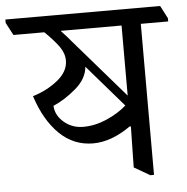

<svg xmlns="http://www.w3.org/2000/svg" viewBox="-81 -694 754 775"><g transform="rotate(-5 296.0 -306.5)"><path d="M623 -593V-580H512V32H497L433 -5L436 -170L432 -172Q353 -116 279 -116Q200 -116 142.5 -172Q85 -228 53 -327Q112 -345 155 -380Q198 -415 198 -459Q198 -488 178.5 -515.5Q159 -543 121 -580H-4L-31 -631V-645H596ZM189 -578Q216 -549 228 -534L434 -296V-580H188ZM421 -257 274 -427Q270 -379 224.5 -340Q179 -301 132 -281Q134 -242 167 -214Q200 -186 245 -186Q292 -186 339.5 -206.5Q387 -227 421 -257Z"/></g></svg>

Font: Grenzecho Serif
Style: Serif-Regular
Weight: 400
Designer: Dan Reynolds
Foundry: Dan Reynolds
Version: Version 1.001; ttfautohint (v1.1) -l 5 -r 5 -G 72 -x 0 -D la